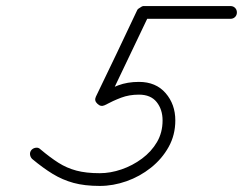

<svg xmlns="http://www.w3.org/2000/svg" viewBox="-20 -585 801 633"><path d="M740 -565Q749 -565 755 -559Q761 -553 761 -544Q761 -535 755 -529Q749 -523 740 -523Q668 -523 596 -523Q524 -523 452 -523Q451 -523 454 -525.5Q457 -528 461 -530Q465 -533 468.5 -534.5Q472 -536 471 -535Q437 -463 402.5 -391.5Q368 -320 334 -248Q331 -242 324 -244Q317 -246 311 -252Q304 -258 301.5 -265.5Q299 -273 306 -276Q339 -292 369.5 -303.5Q400 -315 438 -315Q494 -315 526 -278Q558 -241 558 -188Q558 -140 536 -100.5Q514 -61 477.5 -32Q441 -3 397 12.5Q353 28 309 28Q259 28 222.5 18Q186 8 154 -11.5Q122 -31 86 -61Q86 -61 86 -61Q86 -61 86 -61Q80 -67 79 -75.5Q78 -84 84 -91Q90 -97 98.5 -98Q107 -99 113 -93Q145 -66 172.5 -48.5Q200 -31 232 -22.5Q264 -14 309 -14Q344 -14 380.5 -26.5Q417 -39 448 -62Q479 -85 497.5 -116.5Q516 -148 516 -188Q516 -224 496.5 -248.5Q477 -273 438 -273Q406 -273 379.5 -263Q353 -253 325 -238Q312 -232 301 -243Q290 -253 296 -266Q331 -338 365 -409.5Q399 -481 433 -553Q435 -556 442 -560Q449 -565 452 -565Q524 -565 596 -565Q668 -565 740 -565Q740 -565 740 -565Q740 -565 740 -565Z"/></svg>

Font: FRB American Cursive Medium
Style: Italic
Weight: 500
Italic angle: -25°
Version: Version 2.0;Modular Font Editor K font №1